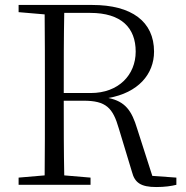

<svg xmlns="http://www.w3.org/2000/svg" viewBox="-20 -745 748 774"><path d="M55 -696 160 -687C161 -590 161 -490 161 -390V-335C161 -235 161 -136 160 -38L55 -29V0H345V-29L239 -38C237 -135 237 -233 237 -339H317C408 -339 435 -310 459 -227L512 -52C523 -9 547 9 610 9C644 9 671 5 691 0V-29L594 -36L533 -226C511 -299 485 -336 417 -350C537 -371 601 -446 601 -537C601 -658 511 -725 352 -725H55ZM239 -693H344C469 -693 527 -633 527 -537C527 -443 458 -370 346 -370H237C237 -494 237 -595 239 -693Z"/></svg>

Font: Source Han Serif CN Light
Style: Regular
Weight: 300
Designer: Ryoko NISHIZUKA 西塚涼子 (kana & ideographs); Frank Grießhammer (Latin, Greek & Cyrillic); Wenlong ZHANG 张文龙 (bopomofo); San
Foundry: Adobe
Version: Version 2.003;hotconv 1.1.1;makeotfexe 2.6.0